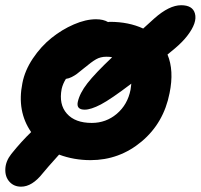

<svg xmlns="http://www.w3.org/2000/svg" viewBox="-37 -595 761 728"><path d="M43 112.8Q15.6 112.8 -1.2 94Q-18.1 75.2 -16.8 45.7Q-15.6 16.1 5.9 -11.2Q43.9 -58.6 81.1 -94.2Q26.4 -173.3 47.9 -279.8Q57.1 -327.6 87.6 -373.3Q118.2 -418.9 158 -450.9Q197.8 -482.9 242.9 -502.4Q288.1 -522 327.1 -522Q355 -522 373 -511.2Q375 -512.2 379.9 -512.2Q450.7 -512.2 505.9 -486.8Q533.2 -512.2 547.9 -524.9Q604.5 -575.2 649.9 -575.2Q693.4 -575.2 702.1 -543.9Q711.9 -509.3 672.9 -459Q654.3 -435.1 627 -412.1Q622.1 -408.2 612.5 -400.1Q603 -392.1 598.1 -388.2Q623.5 -327.6 606 -242.2Q584 -128.9 499.8 -58.3Q415.5 12.2 306.2 12.2Q243.2 12.2 187 -8.8Q138.2 45.4 125 62Q85 112.8 43 112.8ZM284.2 -179.2Q252 -179.2 257.8 -208Q265.1 -241.7 294.4 -279.3Q323.7 -316.9 388.2 -377.9Q381.3 -379.9 366.2 -379.9Q344.2 -379.9 327.1 -370.1Q310.1 -360.4 280.8 -335.9Q263.2 -321.3 254.6 -314.9Q246.1 -308.6 235.1 -303Q224.1 -297.4 212.9 -295.9Q201.2 -277.3 196.8 -257.8Q185.5 -199.2 216.6 -164.1Q247.6 -128.9 311 -128.9Q365.2 -128.9 406 -163.6Q446.8 -198.2 458 -254.9Q458.5 -258.8 459.5 -266.4Q460.4 -273.9 460.9 -277.8Q383.3 -218.8 345.5 -199Q307.6 -179.2 284.2 -179.2Z"/></svg>

Font: Shantell Sans Normal
Style: Bold Italic
Weight: 700
Italic angle: -11.31°
Designer: Stephen Nixon, Anya Danilova, Shantell Martin
Foundry: Arrow Type
Version: Version 1.006;[559af2be0]